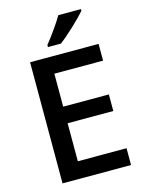

<svg xmlns="http://www.w3.org/2000/svg" viewBox="-135 -1012 829 1093"><g transform="rotate(-15 279.0 -465.5)"><path d="M498 -99.1V0H94.2V-713.9H498V-615.2H210.9V-420.9H480V-323.2H210.9V-99.1ZM291 -771H214.8V-783.2Q242.7 -817.4 272 -859.4Q301.8 -901.4 318.8 -931.2H452.1V-920.9Q428.7 -893.6 376 -843.8Q324.2 -795.4 291 -771Z"/></g></svg>

Font: Open Sans
Style: SemiBold
Weight: 600
Foundry: Ascender Corporation
Version: Version 1.10